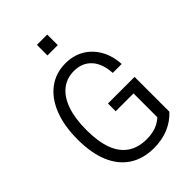

<svg xmlns="http://www.w3.org/2000/svg" viewBox="-270 -1039 1158 1158"><g transform="rotate(-45 309.0 -460.0)"><path d="M335 10Q243 10 178 -32.5Q113 -75 79 -156Q45 -237 45 -353Q45 -469 78.5 -553.5Q112 -638 173.5 -684Q235 -730 318 -730Q385 -730 436.5 -700Q488 -670 519.5 -615.5Q551 -561 555 -487H479Q474 -571 432.5 -616Q391 -661 321 -661Q259 -661 214.5 -625Q170 -589 146.5 -521Q123 -453 123 -355Q123 -257 147.5 -191Q172 -125 221 -92Q270 -59 341 -59Q385 -59 419 -71Q453 -83 480 -108L555 -80Q513 -35 457.5 -12.5Q402 10 335 10ZM480 -87V-342L511 -311H328V-377H555V-80ZM275 -840V-930H363V-840Z"/></g></svg>

Font: Instrument Sans SemiCondensed
Style: Regular
Weight: 400
Width: 4
Designer: Rodrigo Fuenzalida
Foundry: fragTYPE
Version: Version 1.000;gftools[0.9.28]